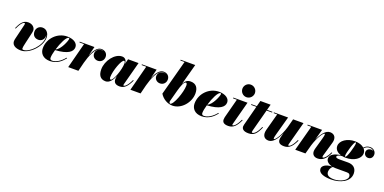

<svg xmlns="http://www.w3.org/2000/svg" viewBox="-9 -1837 6345 3173"><g transform="rotate(20 3163.0 -250.0)"><path d="M278.5 -135 319.5 -313C324.5 -334 328.5 -354.5 328.5 -369C328.5 -422 281 -469.5 205.5 -469.5C109.5 -469.5 67.5 -383.5 32 -305.5L45 -301.5C94.5 -418.5 136 -438 150 -438C158.5 -438 161 -433.5 161 -425C161 -420 159 -410 158 -404L92.5 -131C68.5 -30 151.5 10 248 10C401 10 576.5 -181.5 576.5 -334C576.5 -400 536.5 -469 458.5 -469C396.5 -469 352.5 -422.5 352.5 -362C352.5 -297 393.5 -255 458.5 -255C515 -255 557.5 -298.5 557.5 -355.5C557.5 -364 556.5 -372 555 -380C560.5 -365.5 563 -350 563 -334C563 -186 390 -13.5 285.5 -13.5C256.5 -13.5 252 -21.5 278.5 -135Z M751 -48C751 -81.5 761.5 -133.5 777.5 -189.5C995 -202 1078 -266.5 1078 -349C1078 -416.5 1009 -470 892 -470C721.5 -470 576.5 -325 576.5 -150C576.5 -65 634 10 755 10C881.5 10 957 -64 1011 -129.5L999.5 -137.5C934.5 -53 851.5 -9 792.5 -9C766 -9 751 -18 751 -48ZM922.5 -456.5C931.5 -456.5 934 -451.5 934 -443C934 -411.5 865.5 -235 781.5 -203C817.5 -323.5 879 -456.5 922.5 -456.5Z M1194 -446.5 1078 0H1257L1295.5 -155C1328 -274.5 1392 -456.5 1493.5 -456.5C1510.5 -456.5 1526 -453.5 1539.5 -447.5C1528 -451 1515.5 -452.5 1502 -452.5C1447 -452.5 1402.5 -415 1402.5 -358.5C1402.5 -303.5 1445.5 -265 1500.5 -265C1558.5 -265 1602 -309.5 1602 -368.5C1602 -430.5 1555 -469.5 1494.5 -469.5C1420.5 -469.5 1367.5 -388.5 1331 -296L1372 -460H1113V-446.5Z M2171.5 -160.5 2158.5 -165C2101 -41.5 2058.5 -25 2045 -25C2039.5 -25 2036.5 -28.5 2036.5 -34C2036.5 -38.5 2037 -43 2038.5 -48.5L2148 -460H1963.5L1941.5 -371.5C1940.5 -434.5 1909 -470 1857 -470C1729 -470 1603.5 -305.5 1603.5 -152.5C1603.5 -55 1641.5 10 1737.5 10C1804 10 1853 -58 1886 -137L1880.5 -110C1879 -103 1877.5 -93 1877.5 -78.5C1877.5 -23.5 1909 10 1982.5 10C2067.5 10 2119.5 -49 2171.5 -160.5ZM1931 -374C1931 -262 1851 -45 1808.5 -45C1793.5 -45 1787.5 -62.5 1787.5 -85C1787.5 -190 1865 -413.5 1912 -413.5C1923.5 -413.5 1931 -399.5 1931 -374Z M2287.5 -446.5 2171.5 0H2350.5L2389 -155C2421.5 -274.5 2485.5 -456.5 2587 -456.5C2604 -456.5 2619.5 -453.5 2633 -447.5C2621.5 -451 2609 -452.5 2595.5 -452.5C2540.5 -452.5 2496 -415 2496 -358.5C2496 -303.5 2539 -265 2594 -265C2652 -265 2695.5 -309.5 2695.5 -368.5C2695.5 -430.5 2648.5 -469.5 2588 -469.5C2514 -469.5 2461 -388.5 2424.5 -296L2465.5 -460H2206.5V-446.5Z M2856 -736.5 2690.5 -120C2740.5 -37 2830 10 2911 10C3070 10 3203 -151.5 3203 -307.5C3203 -405.5 3160.5 -469 3063.5 -469C3002.5 -469 2967.5 -438 2940 -382.5L3039 -750H2782V-736.5ZM2848.5 -41 2904.5 -250.5C2928.5 -335 2959 -425 2994.5 -425C3009.5 -425 3017 -407 3017 -378.5C3017 -263 2923.5 -7.5 2867 -7.5C2854 -7.5 2850 -26 2848.5 -41Z M3420 -48C3420 -81.5 3430.5 -133.5 3446.5 -189.5C3664 -202 3747 -266.5 3747 -349C3747 -416.5 3678 -470 3561 -470C3390.5 -470 3245.5 -325 3245.5 -150C3245.5 -65 3303 10 3424 10C3550.5 10 3626 -64 3680 -129.5L3668.5 -137.5C3603.5 -53 3520.5 -9 3461.5 -9C3435 -9 3420 -18 3420 -48ZM3591.5 -456.5C3600.5 -456.5 3603 -451.5 3603 -443C3603 -411.5 3534.5 -235 3450.5 -203C3486.5 -323.5 3548 -456.5 3591.5 -456.5Z M3905 -650C3905 -592 3951.5 -539.5 4014.5 -539.5C4077.5 -539.5 4125 -592 4125 -650C4125 -708 4077.5 -760 4014.5 -760C3951.5 -760 3905 -708 3905 -650ZM4087.5 -160.5 4074.5 -165C4017 -41.5 3974.5 -25 3961 -25C3955.5 -25 3952.5 -28.5 3952.5 -34.5C3952.5 -40 3954 -45.5 3955.5 -51L4064 -460H3814V-446.5H3881.5L3797 -125C3794.5 -114 3787.5 -91 3787.5 -66C3787.5 -19.5 3816.5 10 3893.5 10C3983.5 10 4035.5 -49 4087.5 -160.5Z M4444.5 -163 4431 -167C4375 -33 4322.5 -19.5 4308 -19.5C4300.5 -19.5 4296.5 -24 4296.5 -33.5C4296.5 -42.5 4299 -52 4301 -59L4404 -446.5H4501.5V-460H4407.5L4434 -560H4254L4228 -460H4131.5V-446.5H4224.5L4143.5 -135C4138.5 -115 4129.5 -89 4129.5 -68.5C4129.5 -29 4156 10 4248 10C4347 10 4392 -42.5 4444.5 -163Z M4777.5 -460H4528.5V-446.5H4590.5L4508 -141C4485 -49 4522.5 10 4602 10C4681.5 10 4748 -83 4795 -191L4773.5 -110C4770.5 -99 4768.5 -84 4768.5 -71C4768.5 -18 4800 10 4877 10C4966.5 10 5019 -49 5071 -160.5L5057.5 -165C5000.5 -41.5 4958 -25 4944.5 -25C4938.5 -25 4936 -28.5 4936 -35C4936 -39.5 4937 -45 4938.5 -51L5048.5 -460H4866L4825.5 -307C4780 -148 4703 -45 4681 -45C4670 -45 4667.5 -60.5 4689 -138.5Z M5190 -446.5 5070.5 0H5250L5292.5 -156.5C5339.5 -313.5 5414 -415 5436 -415C5447 -415 5450 -399.5 5428 -321.5L5376 -137C5371 -120.5 5366.5 -97.5 5366.5 -82C5366.5 -29 5399 10 5464.5 10C5543 10 5608.5 -34.5 5664 -160.5L5651 -165C5612 -79.5 5568.5 -34.5 5543.5 -34.5C5537 -34.5 5533.5 -38 5533.5 -49.5C5533.5 -54.5 5535.5 -64.5 5537 -69.5L5609 -319.5C5635 -409.5 5594.5 -469.5 5515 -469.5C5435 -469.5 5369 -375.5 5323 -267L5375.5 -460H5121.5V-446.5Z M5903 -160C6039.5 -160 6154.5 -233 6154.5 -328.5C6154.5 -359.5 6143.5 -386 6123.5 -408C6151 -438 6182.5 -452 6220 -452C6248 -452 6274.5 -439.5 6291.5 -420.5C6279.5 -427.5 6266 -431.5 6253 -431.5C6210.5 -431.5 6172 -403.5 6172 -360.5C6172 -316 6204.5 -284.5 6246.5 -284.5C6297 -284.5 6325.5 -322 6325.5 -369.5C6325.5 -422.5 6281 -465 6222 -465C6179 -465 6144 -449 6115 -416.5C6079 -450 6021.5 -469.5 5953 -469.5C5816.5 -469.5 5701.5 -392 5701.5 -296.5C5701.5 -236.5 5744.5 -193 5810.5 -172.5C5720.5 -164 5627 -126 5627 -51.5C5627 2 5676 38.5 5739 52.5C5629 55 5569 101 5569 150.5C5569 230.5 5670.5 260 5794 260C5948.5 260 6114.5 188 6114.5 42C6114.5 -54 6052 -100.5 5962 -100.5C5933.5 -100.5 5866 -99.5 5831 -99.5C5776.5 -99.5 5747 -103 5747 -125.5C5747 -143.5 5777 -163.5 5836.5 -166C5857 -162 5879.5 -160 5903 -160ZM5888 -174.5C5881.5 -174.5 5879 -183.5 5879 -194C5879 -243 5939 -456 5968 -456C5975.5 -456 5977 -447 5977 -436.5C5977 -387.5 5917 -174.5 5888 -174.5ZM5703 153.5C5703 108 5731.5 70 5752 55C5767.5 57.5 5784 59 5800.5 59H6002C6044 59 6061.5 80 6061.5 114C6061.5 184 5935.5 241.5 5839.5 241.5C5751 241.5 5703 216.5 5703 153.5Z"/></g></svg>

Font: Bodoni* 16pt Fatface
Style: Italic
Weight: 900
Italic angle: -13°
Version: Version 2.3